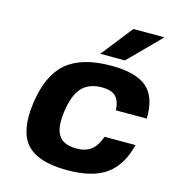

<svg xmlns="http://www.w3.org/2000/svg" viewBox="-106 -789 803 888"><g transform="rotate(15 295.0 -345.0)"><path d="M423.8 -184.1H571.8Q546.4 -82 481.2 -36.1Q416 9.8 296.4 9.8Q155.3 9.8 100.6 -51.8Q45.9 -113.3 64.9 -250Q84 -386.7 156.2 -448.2Q228.5 -509.8 369.6 -509.8Q488.8 -509.8 541 -463.9Q593.3 -418 590.3 -315.9H442.4Q440.4 -360.8 419.7 -381.3Q398.9 -401.9 354.5 -401.9Q291.5 -401.9 258.1 -365.7Q224.6 -329.6 213.4 -250Q202.1 -170.4 225.6 -134.3Q249 -98.1 312 -98.1Q355.5 -98.1 381.8 -118.7Q408.2 -139.2 423.8 -184.1ZM305.2 -549.8 423.3 -700.2H572.3L423.3 -549.8Z"/></g></svg>

Font: Fivo Sans
Style: Italic
Weight: 700
Designer: Alexander Slobzheninov
Foundry: Alexander Slobzheninov
Version: 1.0